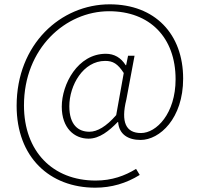

<svg xmlns="http://www.w3.org/2000/svg" viewBox="-20 -712 925 889"><path d="M421 157C496 157 564 137 627 98L610 70C558 102 498 124 423 124C224 124 91 -11 91 -224C91 -488 283 -660 485 -660C673 -660 793 -539 793 -345C793 -186 704 -96 633 -96C563 -96 539 -146 565 -251L603 -454H573L564 -410H562C540 -445 509 -463 470 -463C340 -463 266 -322 266 -218C266 -119 324 -70 390 -70C441 -70 485 -106 525 -147H527C531 -90 573 -64 631 -64C719 -64 828 -163 828 -348C828 -555 697 -692 488 -692C261 -692 57 -507 57 -222C57 16 210 157 421 157ZM394 -102C343 -102 301 -133 301 -220C301 -317 365 -430 467 -430C503 -430 525 -417 553 -374L518 -179C472 -126 430 -102 394 -102Z"/></svg>

Font: Noto Sans CJK JP Thin
Style: Regular
Weight: 250
Designer: Ryoko NISHIZUKA (kana & ideographs); Paul D. Hunt (Latin, Greek & Cyrillic); Wenlong ZHANG (bopomofo); Sandoll Communica
Foundry: Adobe Systems Incorporated
Version: Version 1.004;PS 1.004;hotconv 1.0.82;makeotf.lib2.5.63406